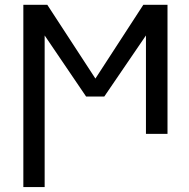

<svg xmlns="http://www.w3.org/2000/svg" viewBox="-20 -544 772 783"><path d="M369.1 -223.6 564.5 -524.4H663.1V2H575.2V-399.4L405.3 -150.4H331.1L162.1 -399.4V218.8H75.2V-524.4H172.9Z"/></svg>

Font: Gen Shin Gothic Regular
Style: Regular
Weight: 400
Designer: [Source Han Sans]
Ryoko NISHIZUKA  (kana & ideographs); Paul D. Hunt (Latin, Greek & Cyrillic); Wenlong ZHANG  (bopomofo
Version: Version 1.002.20150607